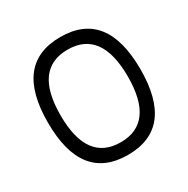

<svg xmlns="http://www.w3.org/2000/svg" viewBox="-156 -824 947 965"><g transform="rotate(-30 317.5 -342.0)"><path d="M48.8 -341.8Q48.8 -683.6 317.4 -683.6Q585.9 -683.6 585.9 -341.8Q585.9 0 317.4 0Q48.8 0 48.8 -341.8ZM512.7 -341.8Q512.7 -610.4 317.4 -610.4Q122.1 -610.4 122.1 -341.8Q122.1 -73.2 317.4 -73.2Q512.7 -73.2 512.7 -341.8Z"/></g></svg>

Font: Sanitrixie
Style: Regular
Weight: 400
Designer: Jayvee D. Enaguas (Grand Chaos)
Version: Version 1.1 - 6/9/2013